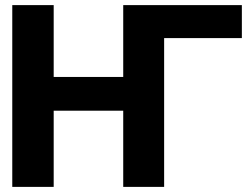

<svg xmlns="http://www.w3.org/2000/svg" viewBox="-20 -731 985 751"><path d="M28 0H190V-298H462V0H622V-582H926V-711H462V-430H190V-711H28Z"/></svg>

Font: Asimov Pro
Style: Blk
Weight: 900
Designer: Google
Version: Version 2.000980; 2014